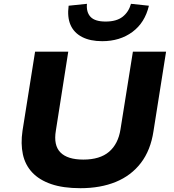

<svg xmlns="http://www.w3.org/2000/svg" viewBox="-20 -976 911 1007"><path d="M402 11Q311 11 248.5 -10.5Q186 -32 149 -71.5Q112 -111 100 -166.5Q88 -222 98 -290L164 -705H338L273 -291Q260 -214 297 -176.5Q334 -139 417 -139Q504 -139 552 -180Q600 -221 612 -298L677 -705H851L785 -288Q770 -188 719 -121.5Q668 -55 587.5 -22Q507 11 402 11ZM516 -760Q453 -760 410.5 -782Q368 -804 350 -845Q332 -886 340 -946L436 -956Q432 -912 455 -887.5Q478 -863 534 -863Q591 -863 623 -888Q655 -913 667 -956L761 -946Q740 -857 674.5 -808.5Q609 -760 516 -760Z"/></svg>

Font: Nunito Sans 7pt SemiExpanded ExtraBold
Style: Italic
Weight: 800
Width: 6
Italic angle: -9°
Designer: Vernon Adams
Foundry: Vernon Adams
Version: Version 3.101;gftools[0.9.27]